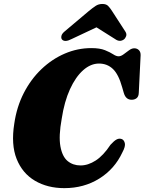

<svg xmlns="http://www.w3.org/2000/svg" viewBox="-20 -962 748 994"><path d="M610.5 -242Q622 -237.5 626.2 -221Q630.5 -204.5 613.5 -173Q573.5 -87 494 -37.5Q414.5 12 313 12Q226 12 161 -26.2Q96 -64.5 66.2 -139Q36.5 -213.5 54 -322.5Q66.5 -409 103.2 -480.5Q140 -552 194.5 -604Q249 -656 315.2 -684.5Q381.5 -713 453 -713Q497 -713 523.5 -702.2Q550 -691.5 565.8 -681Q581.5 -670.5 594 -670.5Q606 -670.5 619.8 -680.8Q633.5 -691 647.8 -701.5Q662 -712 675 -712Q689.5 -712 699 -702.5Q708.5 -693 708 -676L698.5 -482Q698 -462.5 687.5 -454Q677 -445.5 661.5 -445.5Q631.5 -445.5 621 -480.5L612.5 -510Q594 -577 564.5 -605Q535 -633 492.5 -633Q449.5 -633 410.5 -598.5Q371.5 -564 342.2 -500Q313 -436 299.5 -347.5Q283 -257 292.8 -204Q302.5 -151 330.2 -128.2Q358 -105.5 397 -105.5Q436 -105.5 475.5 -131Q515 -156.5 552 -212.5Q570.5 -233 583.8 -240Q597 -247 610.5 -242ZM351 -760Q315.5 -741.5 301 -757.5Q295.5 -764.5 298 -776.2Q300.5 -788 316 -800.5L440 -905Q460 -921.5 475.2 -931.5Q490.5 -941.5 510 -941.5Q529.5 -941.5 539.5 -931.5Q549.5 -921.5 560 -905L629 -798.5Q637 -786 633 -774.8Q629 -763.5 621 -757.5Q599.5 -742.5 575.5 -760L479.5 -820.5Z"/></svg>

Font: Fraunces 72pt S050 Black
Style: Italic
Weight: 900
Italic angle: -16°
Version: Version 1.000; ttfautohint (v1.8.3)